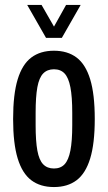

<svg xmlns="http://www.w3.org/2000/svg" viewBox="-20 -744 436 776"><path d="M198 12Q143 12 106.5 -15.5Q70 -43 51.5 -103.5Q33 -164 33 -263Q33 -363 51.5 -423.5Q70 -484 106.5 -511.5Q143 -539 198 -539Q253 -539 289.5 -511.5Q326 -484 344.5 -423.5Q363 -363 363 -263Q363 -164 344.5 -103.5Q326 -43 289.5 -15.5Q253 12 198 12ZM198 -63Q225 -63 241 -80Q257 -97 264.5 -135.5Q272 -174 272 -238V-288Q272 -353 264.5 -391.5Q257 -430 241 -447Q225 -464 198 -464Q171 -464 154.5 -447Q138 -430 131 -391.5Q124 -353 124 -288V-238Q124 -174 131 -135.5Q138 -97 154.5 -80Q171 -63 198 -63ZM90 -724H148L218 -602H179L247 -724H306L230 -591H166Z"/></svg>

Font: Archivo ExtraCondensed Medium
Style: Regular
Weight: 500
Width: 2
Designer: Hector Gatti
Foundry: Omnibus-Type
Version: Version 2.001